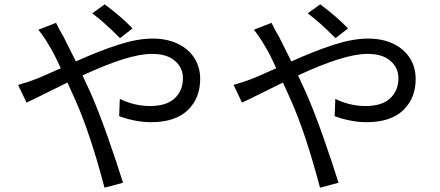

<svg xmlns="http://www.w3.org/2000/svg" viewBox="-20 -824 2040 891"><path d="M408 -762 466 -804Q547 -743 595 -692L537 -647Q458 -726 408 -762ZM275 -653 332 -539Q441 -588 529.5 -616.5Q618 -645 688 -645Q755 -645 805 -621Q855 -597 882 -554.5Q909 -512 909 -458Q909 -368 851 -312.5Q793 -257 681 -257Q643 -257 603.5 -265Q564 -273 533 -285L536 -365Q604 -332 676 -332Q753 -332 791 -368Q829 -404 829 -461Q829 -509 792 -541.5Q755 -574 685 -574Q578 -574 363 -474L401 -392Q437 -310 478 -194Q519 -78 551 24L465 47Q399 -204 330 -359Q319 -385 293 -441L210 -400Q124 -357 103 -348L64 -430Q107 -442 146 -457Q168 -465 243 -499L262 -507Q232 -574 206 -616Q186 -651 158 -686L240 -718Q258 -681 275 -653Z M1408 -762 1466 -804Q1547 -743 1595 -692L1537 -647Q1458 -726 1408 -762ZM1275 -653 1332 -539Q1441 -588 1529.5 -616.5Q1618 -645 1688 -645Q1755 -645 1805 -621Q1855 -597 1882 -554.5Q1909 -512 1909 -458Q1909 -368 1851 -312.5Q1793 -257 1681 -257Q1643 -257 1603.5 -265Q1564 -273 1533 -285L1536 -365Q1604 -332 1676 -332Q1753 -332 1791 -368Q1829 -404 1829 -461Q1829 -509 1792 -541.5Q1755 -574 1685 -574Q1578 -574 1363 -474L1401 -392Q1437 -310 1478 -194Q1519 -78 1551 24L1465 47Q1399 -204 1330 -359Q1319 -385 1293 -441L1210 -400Q1124 -357 1103 -348L1064 -430Q1107 -442 1146 -457Q1168 -465 1243 -499L1262 -507Q1232 -574 1206 -616Q1186 -651 1158 -686L1240 -718Q1258 -681 1275 -653Z"/></svg>

Font: Noto Sans SC
Style: Regular
Weight: 400
Designer: Ryoko NISHIZUKA ____ (kana & ideographs); Paul D. Hunt (Latin, Greek & Cyrillic); Wenlong ZHANG ___ (bopomofo); Sandoll 
Foundry: Adobe Systems Incorporated
Version: Version 1.004